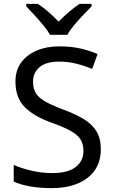

<svg xmlns="http://www.w3.org/2000/svg" viewBox="-20 -964 589 994"><path d="M502 -191Q502 -96 433 -43Q364 10 247 10Q187 10 136 1Q85 -8 51 -24V-110Q87 -94 140.5 -81Q194 -68 251 -68Q331 -68 371.5 -99Q412 -130 412 -183Q412 -218 397 -242Q382 -266 345.5 -286.5Q309 -307 244 -330Q153 -363 106.5 -411Q60 -459 60 -542Q60 -599 89 -639.5Q118 -680 169.5 -702Q221 -724 288 -724Q347 -724 396 -713Q445 -702 485 -684L457 -607Q420 -623 376.5 -634Q333 -645 286 -645Q219 -645 185 -616.5Q151 -588 151 -541Q151 -505 166 -481Q181 -457 215 -438Q249 -419 307 -397Q370 -374 413.5 -347.5Q457 -321 479.5 -284Q502 -247 502 -191ZM239 -784Q226 -807 204 -833.5Q182 -860 158 -886Q134 -912 116 -931V-944H176Q202 -927 230 -903Q258 -879 283 -852Q310 -879 338 -903Q366 -927 392 -944H454V-931Q435 -912 410.5 -886Q386 -860 363.5 -833.5Q341 -807 329 -784Z"/></svg>

Font: Noto Sans Mandaic
Style: Regular
Weight: 400
Designer: Monotype Design Team
Foundry: Monotype Imaging Inc.
Version: Version 2.002; ttfautohint (v1.8.4.7-5d5b)